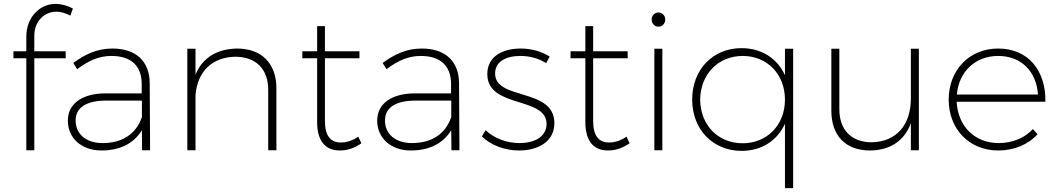

<svg xmlns="http://www.w3.org/2000/svg" viewBox="-20 -771 5428 985"><path d="M270 -711C294 -711 319 -702 341 -691L354 -727C329 -741 298 -750 269 -751C186 -753 115 -684 115 -583V-508H49V-472H115V0H156V-472H317V-508H156V-587C156 -661 206 -711 270 -711Z M750 0 748 -346C747 -454 680 -522 557 -522C478 -522 418 -493 356 -448L376 -416C431 -458 486 -484 551 -484C655 -484 706 -431 707 -343V-292H522C402 -292 328 -239 328 -152C328 -64 397 1 500 1C590 1 664 -31 708 -103L709 0ZM506 -37C421 -37 368 -84 368 -153C368 -220 424 -255 526 -255H708V-170C676 -79 603 -37 506 -37Z M1196 -522C1092 -520 1018 -474 983 -388V-521H941V0H983V-282C992 -402 1066 -477 1186 -480C1293 -480 1356 -417 1356 -310V0H1398V-318C1398 -445 1323 -522 1196 -522Z M1818 -70C1791 -51 1760 -40 1730 -40C1676 -39 1647 -75 1647 -149V-472H1824V-508H1647V-637H1607V-508H1531V-472H1607V-144C1607 -46 1651 2 1725 1C1764 1 1801 -13 1834 -36Z M2337 0 2335 -346C2334 -454 2267 -522 2144 -522C2065 -522 2005 -493 1943 -448L1963 -416C2018 -458 2073 -484 2138 -484C2242 -484 2293 -431 2294 -343V-292H2109C1989 -292 1915 -239 1915 -152C1915 -64 1984 1 2087 1C2177 1 2251 -31 2295 -103L2296 0ZM2093 -37C2008 -37 1955 -84 1955 -153C1955 -220 2011 -255 2113 -255H2295V-170C2263 -79 2190 -37 2093 -37Z M2782 -447 2800 -481C2759 -506 2709 -522 2651 -522C2559 -522 2480 -482 2480 -391C2480 -212 2788 -279 2784 -132C2781 -66 2718 -37 2645 -37C2579 -37 2516 -61 2471 -103L2452 -71C2500 -25 2570 1 2643 1C2737 1 2824 -42 2824 -139C2824 -323 2520 -254 2520 -394C2520 -456 2577 -484 2650 -484C2700 -484 2746 -470 2782 -447Z M3194 -70C3167 -51 3136 -40 3106 -40C3052 -39 3023 -75 3023 -149V-472H3200V-508H3023V-637H2983V-508H2907V-472H2983V-144C2983 -46 3027 2 3101 1C3140 1 3177 -13 3210 -36Z M3358 -707C3339 -707 3323 -691 3323 -671C3323 -650 3339 -634 3358 -634C3377 -634 3393 -650 3393 -671C3393 -691 3377 -707 3358 -707ZM3337 -521V0H3378V-521Z M4007 -521V-385C3968 -471 3887 -524 3784 -524C3637 -524 3531 -414 3531 -260C3531 -107 3637 3 3785 3C3887 3 3968 -50 4007 -136V194H4049V-521ZM3790 -36C3663 -36 3573 -130 3572 -260C3573 -389 3664 -484 3790 -484C3916 -484 4007 -390 4007 -260C4007 -130 3916 -36 3790 -36Z M4653 -521V-266C4653 -130 4579 -44 4453 -41C4348 -41 4286 -104 4286 -211V-521H4245V-203C4245 -75 4318 1 4444 1C4547 0 4620 -49 4653 -139V0H4694V-521Z M5101 -522C4954 -522 4847 -413 4847 -260C4847 -107 4954 1 5101 1C5184 1 5255 -30 5303 -82L5279 -109C5237 -63 5174 -37 5103 -37C4982 -37 4894 -122 4888 -249H5343C5346 -410 5254 -522 5101 -522ZM4889 -286C4899 -404 4984 -484 5101 -484C5220 -484 5297 -404 5305 -286Z"/></svg>

Font: Montserrat arm ExtraLight
Style: Regular
Weight: 275
Designer: Julieta Ulanovsky
Foundry: Julieta Ulanovsky
Version: Version 6.000;PS 006.000;hotconv 1.0.88;makeotf.lib2.5.64775